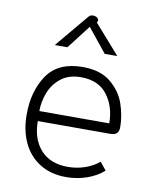

<svg xmlns="http://www.w3.org/2000/svg" viewBox="-84 -797 705 871"><g transform="rotate(10 269.0 -361.5)"><path d="M55 -239Q55 -347 105.5 -421Q156 -495 269 -495Q351 -495 399 -455Q447 -415 465 -360.5Q483 -306 483 -256Q483 -236 473.5 -227Q464 -218 442 -218H110Q110 -136 154 -86.5Q198 -37 280 -37Q321 -37 358.5 -50Q396 -63 423 -86L452 -50Q421 -22 375.5 -6Q330 10 280 10Q210 10 159 -21.5Q108 -53 81.5 -109.5Q55 -166 55 -239ZM431 -264Q431 -341 390.5 -394.5Q350 -448 269 -448Q213 -448 177 -419.5Q141 -391 125 -349Q109 -307 109 -264ZM248 -717Q256 -727 260.5 -730Q265 -733 273 -733Q288 -733 295.5 -725Q303 -717 299 -710L296 -705L414 -571H356L268 -680L184 -571H126Z"/></g></svg>

Font: Niramit ExtraLight
Style: Regular
Weight: 200
Designer: Katatrad Aksorn Co.,Ltd.
Foundry: Cadson Demak Co.,Ltd.
Version: Version 1.000; ttfautohint (v1.6)